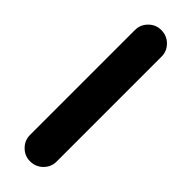

<svg xmlns="http://www.w3.org/2000/svg" viewBox="10 -469 454 454"><g transform="rotate(-45 236.5 -242.5)"><path d="M412 -198H61Q43 -198 30 -211Q17 -224 17 -243Q17 -261 30 -274Q43 -287 61 -287H412Q430 -287 443 -274Q456 -261 456 -243Q456 -224 443 -211Q430 -198 412 -198Z"/></g></svg>

Font: Hanken
Style: Book
Weight: 400
Designer: Alfredo Marco Pradil
Foundry: Hanken Design Co.
Version: Version 2.06 2014